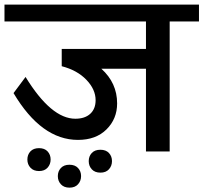

<svg xmlns="http://www.w3.org/2000/svg" viewBox="-35 -669 899 848"><path d="M272 159.8Q247.7 159.8 234.1 145.1Q220.4 130.4 220.4 108.9Q220.4 87.5 233.8 73.1Q247.2 58.6 271.7 58.6Q296.3 58.6 309.7 73.1Q323.1 87.5 323.1 108.7Q323.1 129.9 309.7 144.8Q296.3 159.8 272 159.8ZM408.5 93.5Q384.2 93.5 370.6 78.9Q356.9 64.2 356.9 42.7Q356.9 21.2 370.3 6.8Q383.7 -7.6 408.2 -7.6Q432.8 -7.6 446.2 6.8Q459.6 21.2 459.6 42.5Q459.6 63.7 446.2 78.6Q432.8 93.5 408.5 93.5ZM137.5 86.5Q113.2 86.5 99.6 71.8Q85.9 57.1 85.9 35.6Q85.9 14.2 99.3 -0.3Q112.7 -14.7 137.3 -14.7Q161.8 -14.7 175.2 -0.3Q188.6 14.2 188.6 35.4Q188.6 56.6 175.2 71.5Q161.8 86.5 137.5 86.5ZM609.7 0V-365.5H412.5Q482.3 -302.8 482.3 -212.3Q482.3 -144.1 435.5 -97.6Q388.8 -51.1 309.4 -51.1Q147.6 -51.1 24.8 -257.8L77.9 -329.1Q191.1 -144.6 297.8 -144.6Q339.7 -144.6 363.5 -166.3Q387.3 -188.1 387.3 -226.5Q387.3 -274 346.6 -316.5Q305.9 -358.9 237.6 -376.6V-453H609.7V-574.3H-15.2V-648.6H843.8V-574.3H714.4V0Z"/></svg>

Font: Khula Semibold
Style: Regular
Weight: 600
Designer: Erin McLaughlin, Steve Matteson
Version: Version 1.000;PS 1.0;hotconv 1.0.72;makeotf.lib2.5.5900; ttf